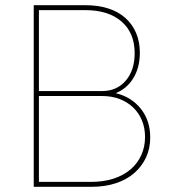

<svg xmlns="http://www.w3.org/2000/svg" viewBox="-20 -720 664 740"><path d="M110 0H333Q385 0 427 -14Q469 -28 498 -53.5Q527 -79 543 -113.5Q559 -148 559 -190Q559 -255 523 -300.5Q487 -346 426 -361Q469 -378 494 -419Q519 -460 519 -517Q519 -559 504.5 -593Q490 -627 463 -651Q436 -675 397 -687.5Q358 -700 308 -700H110ZM130 -19V-350H373Q410 -350 440.5 -338.5Q471 -327 493 -306Q515 -285 527 -256Q539 -227 539 -192Q539 -154 524.5 -122Q510 -90 483 -67Q456 -44 417.5 -31.5Q379 -19 331 -19ZM130 -369V-681H308Q398 -681 448.5 -637Q499 -593 499 -515Q499 -449 464.5 -409Q430 -369 373 -369Z"/></svg>

Font: Fixel Variable
Style: Regular
Weight: 100
Width: 3
Designer: AlfaBravo + MacPaw
Foundry: Kyrylo Tkachov, Marchela Mozhyna, Serhii Makarenko, Maria Weinstein, Zakhar Kryvoshyya
Version: Version 1.211